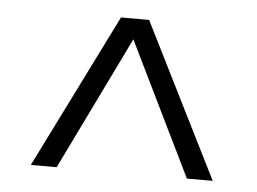

<svg xmlns="http://www.w3.org/2000/svg" viewBox="-37 -784 614 459"><g transform="rotate(5 270.0 -555.0)"><path d="M488.5 -370H426.5L270 -690.5L114 -370H52L236 -740H303.5Z"/></g></svg>

Font: Encode Sans Semi Condensed Light
Style: Regular
Weight: 300
Width: 4
Designer: Multiple Designers
Foundry: Impallari Type
Version: Version 2.000